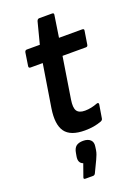

<svg xmlns="http://www.w3.org/2000/svg" viewBox="-163 -691 719 1006"><g transform="rotate(-20 196.5 -187.5)"><path d="M216 11Q135.7 11 106.1 -30.3Q76.6 -71.6 90.1 -158.3L128.3 -396.5H60.6Q49.1 -396.5 50.8 -407.6L62 -480.5Q64.3 -491.7 74.4 -491.7H146.7L177.9 -612.2Q181.9 -623.7 191.4 -623.7H263.1Q274.9 -623.7 271.9 -611.9L253.6 -491.7H382.4Q395.2 -491.7 392.2 -480.5L380.6 -407.6Q379.2 -396.5 369.2 -396.5H238.6L202.1 -166Q195.1 -122.4 206.9 -104.3Q218.7 -86.3 251.7 -86.3Q269.5 -86.3 287.2 -90.1Q304.9 -93.8 321 -100.1Q327 -102.5 330.1 -100.1Q333.1 -97.8 332.4 -91.7L320.2 -17.8Q319.2 -9 309 -4.6Q289.6 2.7 266.4 6.9Q243.2 11 216 11ZM131.6 249.3Q119.4 249.3 123.8 238.2L148.3 169.2Q120.9 159.4 127.6 122.9L130.6 105.9Q134.7 80.5 148.2 69.5Q161.8 58.6 187.2 58.6Q213.8 58.6 227.7 71.9Q241.5 85.2 237.2 109.9L234.8 127Q232.8 139.7 228.6 150.8Q224.5 161.8 218.4 175L188.2 238.2Q183.5 249.3 174.1 249.3Z"/></g></svg>

Font: Sofia Sans Semi Condensed
Style: Italic
Weight: 400
Italic angle: -9°
Designer: Botio Nikoltchev, Ani Petrova
Foundry: lettersoup
Version: Version 4.101